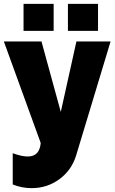

<svg xmlns="http://www.w3.org/2000/svg" viewBox="-30 -741 596 995"><path d="M36 215V53Q82 70 114 70Q175 70 181 0L-10 -526H185L285 -161L366 -526H543L365 63Q342 140 278.5 187Q215 234 134 234Q83 234 36 215ZM248 -581H92V-721H248ZM478 -581H322V-721H478Z"/></svg>

Font: Raleway
Style: Heavy
Weight: 900
Designer: Matt McInerney, Pablo Impallari, Rodrigo Fuenzalida
Foundry: Matt McInerney, Pablo Impallari, Rodrigo Fuenzalida
Version: Version 2.001